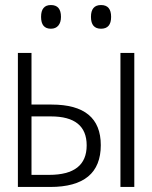

<svg xmlns="http://www.w3.org/2000/svg" viewBox="-20 -742 603 762"><path d="M458 0V-532H513V0ZM51 0V-532H105V-327H185Q380 -327 380 -166Q380 0 179 0ZM105 -48H175Q324 -48 324 -165Q324 -280 182 -280H105ZM381 -628Q341 -628 341 -675Q341 -722 381 -722Q421 -722 421 -675Q421 -628 381 -628ZM182 -628Q143 -628 143 -675Q143 -722 182 -722Q222 -722 222 -675Q222 -653 211.5 -640.5Q201 -628 182 -628Z"/></svg>

Font: Noto Sans Mono SemiCondensed Light
Style: Regular
Weight: 300
Width: 4
Designer: Monotype Design Team
Foundry: Monotype Imaging Inc.
Version: Version 2.014; ttfautohint (v1.8.4.7-5d5b)